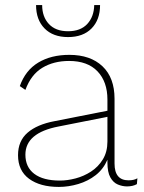

<svg xmlns="http://www.w3.org/2000/svg" viewBox="-20 -726 566 756"><path d="M403 -334Q403 -404 364 -445Q325 -486 252 -486Q191 -486 146.5 -459Q102 -432 80 -372L58 -387Q80 -449 130.5 -479.5Q181 -510 253 -510Q336 -510 383.5 -465Q431 -420 431 -337V-82Q431 -16 486 -16Q508 -16 521 -24L519 -1Q503 8 480 8Q462 8 444 0.5Q426 -7 414.5 -27.5Q403 -48 403 -86V-97Q387 -60 357 -36.5Q327 -13 288.5 -1.5Q250 10 212 10Q138 10 94.5 -22Q51 -54 51 -115Q51 -171 88.5 -203.5Q126 -236 195 -249L403 -290ZM80 -117Q80 -68 115 -41.5Q150 -15 216 -15Q245 -15 277.5 -23.5Q310 -32 338.5 -50.5Q367 -69 385 -98.5Q403 -128 403 -169V-266L211 -228Q80 -203 80 -117ZM374 -706Q374 -648 340.5 -614Q307 -580 248 -580Q189 -580 155.5 -614Q122 -648 122 -706H146Q146 -660 172.5 -631.5Q199 -603 248 -603Q297 -603 323.5 -631.5Q350 -660 351 -706Z"/></svg>

Font: Work Sans ExtraLight
Style: Regular
Weight: 200
Designer: Wei Huang
Foundry: Wei Huang
Version: Version 2.010; ttfautohint (v1.8.3)